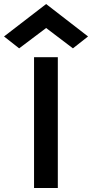

<svg xmlns="http://www.w3.org/2000/svg" viewBox="-76 -933 457 953"><path d="M-56 -752 153 -913 361 -752 286 -693 153 -794 19 -693ZM93 0V-649H211V0Z"/></svg>

Font: Karmilla
Style: Bold
Weight: 700
Designer: Jonathan Pinhorn
Version: Version 1.000